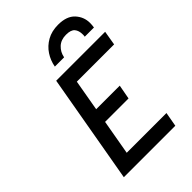

<svg xmlns="http://www.w3.org/2000/svg" viewBox="-266 -1044 1158 1158"><g transform="rotate(-45 313.0 -465.5)"><path d="M85 0 208 -700H625.5L610 -608H292L257 -408H458L441 -316H241L201.5 -92H540.5L524 0ZM262.5 -766Q270.5 -811 295 -848.2Q319.5 -885.5 359.8 -908.2Q400 -931 455 -931Q528 -931 563.5 -892.5Q599 -854 599 -802Q599 -793 598.2 -784Q597.5 -775 596 -766H517.5Q518.5 -770.5 518.8 -775.2Q519 -780 519 -784Q519 -817 503.2 -835.8Q487.5 -854.5 446 -854.5Q402.5 -854.5 375.5 -829.2Q348.5 -804 341.5 -766Z"/></g></svg>

Font: Overpass Medium
Style: Italic
Weight: 500
Italic angle: -10°
Designer: Delve Withrington, Dave Bailey, Thomas Jockin
Foundry: Delve Fonts LLC
Version: Version 4.000